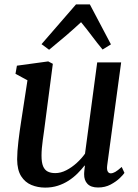

<svg xmlns="http://www.w3.org/2000/svg" viewBox="-20 -844 628 874"><path d="M185.5 10Q152 10 123 -2Q94 -14 76.2 -42Q58.5 -70 58 -118.5Q58 -135.5 59.5 -156.5Q61 -177.5 63.8 -201Q66.5 -224.5 69.8 -248Q73 -271.5 76.5 -293L105 -478.5L50.5 -508L57 -545L199.5 -564.5L220.5 -553.5L186 -289.5Q183.5 -268.5 180.5 -247.5Q177.5 -226.5 174.8 -206.8Q172 -187 170.5 -169Q169 -151 169 -135.5Q169 -104.5 176.2 -87.2Q183.5 -70 197.5 -63Q211.5 -56 231.5 -56Q256.5 -56 281.8 -69Q307 -82 329.2 -102.2Q351.5 -122.5 367 -144.5L422.5 -560H531.5L468 -91.5Q465.5 -72.5 470.2 -63.8Q475 -55 484 -55Q493.5 -55 504.8 -61.5Q516 -68 534 -84L546.5 -57Q542 -49.5 525.5 -33.5Q509 -17.5 483.8 -4Q458.5 9.5 426.5 9.5Q394 9.5 378.2 -7Q362.5 -23.5 363 -51Q363 -53 363.2 -57.5Q363.5 -62 364 -67.5Q364.5 -73 365.2 -78.8Q366 -84.5 366.5 -89.5L365 -90.5Q350.5 -72 332.5 -54Q314.5 -36 292 -21.5Q269.5 -7 243 1.5Q216.5 10 185.5 10ZM203.5 -617.5 169 -643 326 -824H389L485 -642L447 -618.5Q422 -648.5 398.5 -680Q375 -711.5 349 -743Q314.5 -711 277.8 -679.5Q241 -648 203.5 -617.5Z"/></svg>

Font: Merriweather 24pt Medium
Style: Italic
Weight: 500
Italic angle: -7.8°
Version: Version 2.101